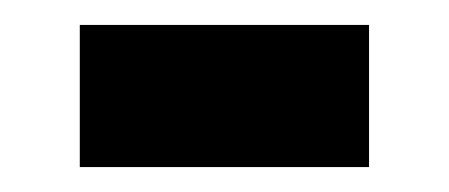

<svg xmlns="http://www.w3.org/2000/svg" viewBox="-20 35 360 154"><path d="M276 169H44V55H276Z"/></svg>

Font: Tanohe Sans SemiBold
Style: Regular
Weight: 600
Designer: Village Type and Design LLC & Cristiano Sobral
Foundry: Cooper Hewitt Smithsonian Design Museum
Version: Version 1.00;September 29, 2021;FontCreator 13.0.0.2655 64-b